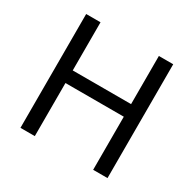

<svg xmlns="http://www.w3.org/2000/svg" viewBox="-156 -879 1053 1043"><g transform="rotate(30 370.5 -357.0)"><path d="M643 0H553V-333H187V0H97V-714H187V-412H553V-714H643Z"/></g></svg>

Font: TSCustom
Style: Regular
Weight: 400
Designer: Monotype Design Team
Foundry: Monotype Imaging Inc.
Version: Version 2.004; ttfautohint (v1.8.3) -l 8 -r 50 -G 200 -x 14 